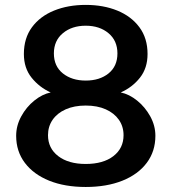

<svg xmlns="http://www.w3.org/2000/svg" viewBox="-20 -753 700 784"><path d="M330 -733Q402 -733 459 -709.8Q516 -686.5 549.2 -641.8Q582.5 -597 582.5 -532.5Q582.5 -475 551.5 -435.8Q520.5 -396.5 473 -375.5Q507.5 -368.5 540 -342.2Q572.5 -316 593.5 -278Q614.5 -240 614.5 -198.5Q614.5 -135 579.2 -88Q544 -41 479.8 -15.2Q415.5 10.5 330 10.5Q244.5 10.5 180.8 -15.2Q117 -41 81.5 -88Q46 -135 46 -198.5Q46 -240 66.8 -278Q87.5 -316 120 -342.2Q152.5 -368.5 187 -375.5Q140.5 -396.5 109 -435.8Q77.5 -475 77.5 -532.5Q77.5 -597 110.5 -641.8Q143.5 -686.5 200.8 -709.8Q258 -733 330 -733ZM330 -424Q387 -424 423.2 -453.2Q459.5 -482.5 459.5 -535Q459.5 -587 423 -617.5Q386.5 -648 330 -648Q273.5 -648 236.8 -617.5Q200 -587 200 -535Q200 -482.5 236.8 -453.2Q273.5 -424 330 -424ZM330 -83.5Q401.5 -83.5 443 -115.5Q484.5 -147.5 484.5 -201Q484.5 -236.5 465.5 -263.8Q446.5 -291 412 -306.5Q377.5 -322 330 -322Q283 -322 248.2 -306.5Q213.5 -291 194.8 -263.8Q176 -236.5 176 -201Q176 -147.5 217.8 -115.5Q259.5 -83.5 330 -83.5Z"/></svg>

Font: Public Sans SemiBold
Style: Regular
Weight: 600
Designer: The Public Sans Project Authors: Dan O. Williams and USWDS (Libre Franklin designed by Pablo Impallari and Rodrigo Fuenz
Version: Version 1.007